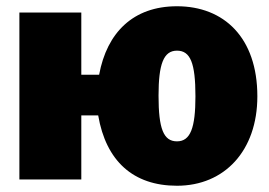

<svg xmlns="http://www.w3.org/2000/svg" viewBox="-20 -574 860 614"><path d="M546 -554C406 -554 322 -470 297 -335H240V-534H42V0H240V-205H294C319 -59 406 20 546 20C698 20 803 -92 803 -266C803 -454 696 -554 546 -554ZM546 -122C503 -122 487 -162 487 -268C487 -369 503 -412 546 -412C589 -412 605 -372 605 -266C605 -165 589 -122 546 -122Z"/></svg>

Font: Fira Sans Heavy
Style: Regular
Weight: 900
Designer: bBox Type GmbH & Carrois Corporate GbR & Edenspiekermann AG
Foundry: bBox Type GmbH & Carrois Corporate GbR & Edenspiekermann AG
Version: Version 4.300;PS 004.300;hotconv 1.0.88;makeotf.lib2.5.64775